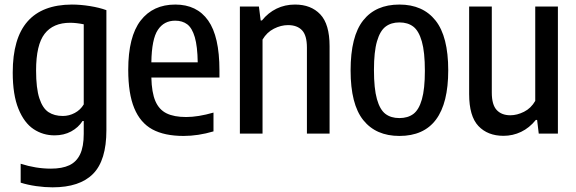

<svg xmlns="http://www.w3.org/2000/svg" viewBox="-20 -572 2467 822"><path d="M68.5 210V129Q133.5 150 198 150Q246 150 276.8 135.5Q307.5 121 323 88.5Q338.5 56 338.5 1V-54H333.5Q315.5 -26 284.5 -9.2Q253.5 7.5 213.5 7.5Q164 7.5 123.8 -19.2Q83.5 -46 59 -106Q34.5 -166 34.5 -261.5Q34.5 -408 97.8 -480Q161 -552 287.5 -552.5Q324.5 -552.5 365 -546Q405.5 -539.5 435.5 -528.5V-14.5Q435.5 114.5 378.5 172.2Q321.5 230 205 230Q172 230 135 224.8Q98 219.5 68.5 210ZM338.5 -125V-468Q306 -474.5 280.5 -474.5Q207.5 -474.5 171 -427.2Q134.5 -380 134.5 -270.5Q134.5 -194 148.5 -151.2Q162.5 -108.5 187.5 -92Q212.5 -75.5 249 -75.5Q276 -75.5 300.2 -88.5Q324.5 -101.5 338.5 -125Z M919.5 -240H628Q629.5 -176 645.2 -139.2Q661 -102.5 693 -86.8Q725 -71 777 -71Q828 -71 894 -90V-9.5Q828.5 10 766 10Q684 10 632.2 -18.2Q580.5 -46.5 554.8 -108.8Q529 -171 529 -273Q529 -415 582 -483.8Q635 -552.5 730.5 -552.5Q823 -552.5 871.2 -484.2Q919.5 -416 919.5 -271ZM628 -305H826.5Q825.5 -373.5 814 -412.8Q802.5 -452 781.8 -467.8Q761 -483.5 730 -483.5Q682 -483.5 655.8 -444Q629.5 -404.5 628 -305Z M1007 -544H1088.5L1096 -484.5H1101.5Q1128 -517.5 1164 -535Q1200 -552.5 1243 -552.5Q1311.5 -552.5 1351.2 -510.5Q1391 -468.5 1391 -374.5V0H1294V-368Q1294 -420.5 1273 -442.5Q1252 -464.5 1213 -464.5Q1183 -464.5 1152.8 -449.2Q1122.5 -434 1104 -402.5V0H1007Z M1481 -270.5Q1481 -416.5 1534.8 -484.5Q1588.5 -552.5 1690 -552.5Q1790.5 -552.5 1844.8 -484Q1899 -415.5 1899 -271Q1899 10 1690 10Q1589.5 10 1535.2 -57.8Q1481 -125.5 1481 -270.5ZM1799 -269Q1799 -349 1786 -394.5Q1773 -440 1749.5 -458Q1726 -476 1690 -476Q1654.5 -476 1630.8 -458Q1607 -440 1594 -395.2Q1581 -350.5 1581 -272.5Q1581 -192.5 1593.8 -147.5Q1606.5 -102.5 1630 -84.5Q1653.5 -66.5 1690 -66.5Q1726 -66.5 1749.8 -84.2Q1773.5 -102 1786.2 -146.5Q1799 -191 1799 -269Z M1988.5 -169.5V-544H2085.5V-175.5Q2085.5 -123.5 2106.5 -101Q2127.5 -78.5 2165 -78.5Q2193.5 -78.5 2223.5 -93.5Q2253.5 -108.5 2271.5 -140V-544H2368.5V0H2286.5L2279.5 -58.5H2274Q2246.5 -24.5 2211 -7.5Q2175.5 9.5 2135.5 9.5Q2068 9.5 2028.2 -32.5Q1988.5 -74.5 1988.5 -169.5Z"/></svg>

Font: Encode Sans Condensed Medium
Style: Regular
Weight: 500
Width: 3
Designer: Multiple Designers
Foundry: Impallari Type
Version: Version 2.000